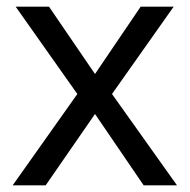

<svg xmlns="http://www.w3.org/2000/svg" viewBox="-20 -556 569 576"><path d="M212 -274 27 -536H127L265 -334L402 -536H501L316 -274L511 0H411L265 -214L117 0H18Z"/></svg>

Font: Noto Sans Sogdian
Style: Regular
Weight: 400
Designer: Monotype Design Team
Foundry: Monotype Imaging Inc.
Version: Version 2.002; ttfautohint (v1.8.4.7-5d5b)